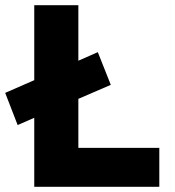

<svg xmlns="http://www.w3.org/2000/svg" viewBox="-28 -720 673 740"><path d="M274 -339V-150H586V0H104V-266L40 -238L-8 -362L104 -411V-700H274V-486L349 -519L399 -393Z"/></svg>

Font: Mach
Style: Bold
Weight: 700
Version: Version 1.002